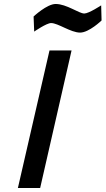

<svg xmlns="http://www.w3.org/2000/svg" viewBox="-20 -946 531 966"><path d="M182 0 340 -692H229L70 0ZM489 -919C489 -919 427 -878 404 -878C377 -878 315 -926 260 -926C216 -926 149 -863 149 -863L152 -787C152 -787 214 -830 237 -830C272 -830 336 -782 383 -782C428 -782 491 -843 491 -843L489 -919Z"/></svg>

Font: RazerF5 SemiBold
Style: Italic
Weight: 600
Foundry: Razer Inc.
Version: Version 2